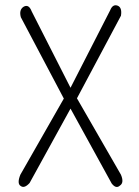

<svg xmlns="http://www.w3.org/2000/svg" viewBox="-20 -739 540 746"><path d="M254 -398 408 -699Q418 -724 437 -717Q455 -710 450 -678L279 -357L450 -60Q463 -29 446 -18Q431 -4 414 -26L254 -317L95 -28Q75 -6 61 -16Q45 -25 59 -60L228 -356L61 -672Q53 -701 72 -713Q92 -724 103 -695Z"/></svg>

Font: Yomogi
Style: Regular
Weight: 400
Designer: satsuyako
Foundry: satsuyako
Version: Version 3.100